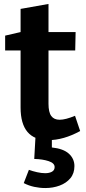

<svg xmlns="http://www.w3.org/2000/svg" viewBox="-20 -696 435 970"><path d="M224 12Q84 12 84 -153V-441H6V-516L84 -534V-651L225 -676V-534H362L360 -441H225V-172Q225 -129 239 -110Q253 -91 281 -91Q311 -91 359 -111L385 -34Q301 12 224 12ZM209 254Q181 254 153 248Q125 242 100 229L126 162Q145 169 167.5 174Q190 179 208 179Q229 179 242.5 171.5Q256 164 256 148Q256 128 225.5 118Q195 108 153 107L159 0H242V49Q300 55 328 80.5Q356 106 356 143Q356 180 335.5 204.5Q315 229 281.5 241.5Q248 254 209 254Z"/></svg>

Font: Bitter
Style: Bold
Weight: 700
Designer: Sol Matas, and Bitter project Authors
Foundry: Sol Matas
Version: Version 2.001